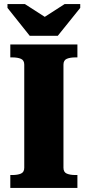

<svg xmlns="http://www.w3.org/2000/svg" viewBox="-20 -930 434 950"><path d="M127 -753H266L377 -891V-910H300L157 -818H246L103 -910H17V-891ZM100 -100V-610Q100 -632 83.5 -639Q67 -646 41 -646H31V-710H363V-646H353Q327 -646 310.5 -639Q294 -632 294 -610V-100Q294 -78 310.5 -71Q327 -64 353 -64H363V0H31V-64H41Q67 -64 83.5 -71Q100 -78 100 -100Z"/></svg>

Font: Roboto Serif 36pt
Style: Bold
Weight: 700
Version: Version 1.008